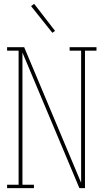

<svg xmlns="http://www.w3.org/2000/svg" viewBox="-20 -981 540 1001"><path d="M17 0V-18H77V-717H17V-735H106L403 -28V-717H343V-735H483V-717H423V0H394L97 -707V-18H157V0ZM253 -810 142 -949 158 -961 267 -820Z"/></svg>

Font: Iosevka Slab Thin
Style: Regular
Weight: 100
Monospace: yes
Designer: Belleve Invis
Foundry: Belleve Invis
Version: Version 11.1.0; ttfautohint (v1.8.3)